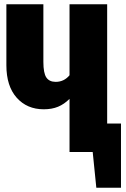

<svg xmlns="http://www.w3.org/2000/svg" viewBox="-20 -715 592 903"><path d="M549 -134V168H433L416 0H307V-250Q282 -225 253 -213Q224 -201 186 -201Q107 -201 58.5 -255.5Q10 -310 10 -408V-695H184V-424Q184 -371 198 -350.5Q212 -330 242 -330Q281 -330 307 -361V-695H484V-134Z"/></svg>

Font: Fira Sans Compressed ExtraBold
Style: Regular
Weight: 800
Width: 1
Designer: bBox Type GmbH & Carrois Corporate GbR & Edenspiekermann AG
Foundry: bBox Type GmbH & Carrois Corporate GbR & Edenspiekermann AG
Version: Version 4.301